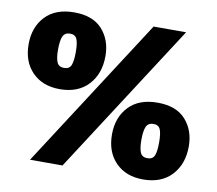

<svg xmlns="http://www.w3.org/2000/svg" viewBox="-81 -820 1052 931"><g transform="rotate(10 445.5 -354.5)"><path d="M124 16 602 -724H762L284 16ZM206 -346Q121 -346 70.5 -397.5Q20 -449 20 -535Q20 -619 70 -672Q120 -725 212 -725Q304 -725 350.5 -673Q397 -621 397 -542Q397 -455 346.5 -400.5Q296 -346 206 -346ZM209 -451Q235 -451 243.5 -471.5Q252 -492 252 -536Q252 -580 243.5 -600Q235 -620 210 -620Q184 -620 174.5 -599.5Q165 -579 165 -533Q165 -492 174 -471.5Q183 -451 209 -451ZM680 15Q595 15 544.5 -36.5Q494 -88 494 -174Q494 -258 544 -311Q594 -364 686 -364Q778 -364 824.5 -312Q871 -260 871 -181Q871 -94 820.5 -39.5Q770 15 680 15ZM683 -90Q709 -90 717.5 -110.5Q726 -131 726 -175Q726 -219 717.5 -239Q709 -259 684 -259Q658 -259 648.5 -238.5Q639 -218 639 -172Q639 -131 648 -110.5Q657 -90 683 -90Z"/></g></svg>

Font: Bitter Thin Black
Style: Regular
Weight: 900
Version: Version 3.020